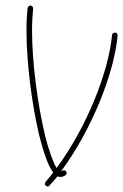

<svg xmlns="http://www.w3.org/2000/svg" viewBox="-20 -647 442 689"><path d="M151 22C154 22 157 21 158 18C168 8 177 -3 186 -14C189 -13 192 -12 196 -12C202 -12 209 -14 215 -18C218 -20 219 -23 219 -26C219 -32 214 -36 209 -36C207 -36 205 -35 203 -34C202 -33 201 -32 199 -32C310 -182 390 -385 402 -519V-520C402 -526 398 -530 392 -530C387 -530 382 -526 382 -521C370 -390 292 -191 183 -44C171 -64 155 -106 141 -164C115 -273 95 -422 95 -537C95 -574 97 -596 99 -616C99 -616 99 -617 99 -617C99 -622 94 -627 89 -627C84 -627 80 -623 79 -618C77 -598 75 -575 75 -537C75 -420 95 -269 121 -160C136 -102 152 -52 171 -28C162 -16 153 -5 144 5V6C142 7 141 10 141 12C141 18 146 22 151 22Z"/></svg>

Font: Mistral SingleLine Outline
Style: Regular
Weight: 300
Designer: François Chastanet, Élisa Garzelli, Anais Alves, Morgane Autin
Foundry: institut supérieur des arts et du design Toulouse / isdaT
Version: Version 1.000;Glyphs 3.3 (3337)